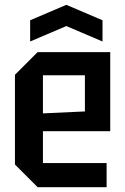

<svg xmlns="http://www.w3.org/2000/svg" viewBox="-20 -776 519 796"><path d="M42 -94V-466L136 -560H437V-232H158V-100H422V0H136ZM158 -306 332 -314V-464H158ZM105 -604V-692L255 -756L405 -692V-604L255 -668Z"/></svg>

Font: Tektur SemiCondensed Medium
Style: Regular
Weight: 500
Width: 4
Designer: Adam Jagosz
Foundry: Adam Jagosz
Version: Version 1.005;gftools[0.9.30]